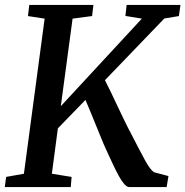

<svg xmlns="http://www.w3.org/2000/svg" viewBox="-22 -763 756 783"><path d="M-2.5 0 3 -41.5 75.5 -54.5 160 -687 92 -697.5 97.5 -743H359L353.5 -697.5L274 -687L226 -330L556.5 -687L489.5 -698L494.5 -743H714L707.5 -697.5L648 -687.5L406 -436Q417 -415 430.8 -386Q444.5 -357 459.2 -326Q474 -295 487.5 -267Q501 -239 511.5 -220Q530.5 -183 545 -155.2Q559.5 -127.5 570.2 -108Q581 -88.5 589.8 -77Q598.5 -65.5 606.5 -60.5L665 -45L657.5 0H504Q494.5 -1 483.8 -13.5Q473 -26 461.8 -46.8Q450.5 -67.5 438.2 -93.8Q426 -120 413 -148Q403 -169.5 392.2 -196Q381.5 -222.5 370 -250.5Q358.5 -278.5 347.5 -305.5Q336.5 -332.5 326.5 -355.5L214 -239.5L189.5 -54.5L270 -41.5L266.5 0Z"/></svg>

Font: Merriweather Light 18pt Medium
Style: Italic
Weight: 500
Italic angle: -7.8°
Version: Version 2.101